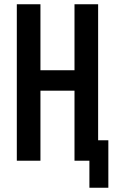

<svg xmlns="http://www.w3.org/2000/svg" viewBox="-20 -755 540 902"><path d="M400 127V0H330V-329H170V0H59V-735H170V-425H330V-735H441V-96H489V127Z"/></svg>

Font: Iosevka SS08 Regular
Style: Bold
Weight: 700
Monospace: yes
Designer: Belleve Invis
Foundry: Belleve Invis
Version: Version 16.3.4; ttfautohint (v1.8.4)